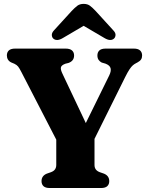

<svg xmlns="http://www.w3.org/2000/svg" viewBox="-20 -944 746 964"><path d="M437.5 -212.5 289.5 -190.5 87.5 -582Q77.5 -601.5 71 -609.8Q64.5 -618 52 -624L37.5 -630Q25.5 -635.5 20 -644.8Q14.5 -654 14.5 -665.5Q14.5 -681.5 24.5 -690.8Q34.5 -700 56 -700H309.5Q331 -700 341.5 -690.8Q352 -681.5 352 -665.5Q352 -638 324 -628L308 -624Q288 -616.5 285.8 -605.5Q283.5 -594.5 294 -573L436.5 -272L366.5 -236L528.5 -565.5Q539 -587 535.2 -601.5Q531.5 -616 509.5 -624.5L490.5 -630Q481.5 -634.5 475.2 -643.2Q469 -652 469 -665.5Q469 -681.5 479 -690.8Q489 -700 510.5 -700H652Q673 -700 683.2 -690.8Q693.5 -681.5 693.5 -665.5Q693.5 -653.5 688.2 -645.5Q683 -637.5 671 -631L663.5 -627Q654.5 -622.5 647 -616Q639.5 -609.5 630.5 -596.2Q621.5 -583 608.5 -557ZM262.5 -261H454.5V-115.5Q454.5 -102.5 461 -93.5Q467.5 -84.5 481 -79.5L502.5 -72Q528.5 -61 528.5 -34.5Q528.5 -18.5 518.5 -9.2Q508.5 0 487.5 0H229.5Q208.5 0 198.5 -9.2Q188.5 -18.5 188.5 -34.5Q188.5 -61 214.5 -72L236 -79.5Q250.5 -85 256.5 -94.2Q262.5 -103.5 262.5 -115.5ZM438.5 -837H361.5L504.5 -753Q534.5 -735 552 -750Q559 -756 560 -767.5Q561 -779 549 -791.5L460.5 -888.5Q445 -905 432.2 -914.8Q419.5 -924.5 400 -924.5Q380.5 -924.5 367.8 -914.8Q355 -905 339.5 -888.5L251 -791.5Q239.5 -779 240.2 -767.5Q241 -756 248 -750Q265.5 -735 295.5 -753Z"/></svg>

Font: Fraunces 28pt Soft Wonky
Style: Bold
Weight: 700
Version: Version 1.000;[b76b70a41]